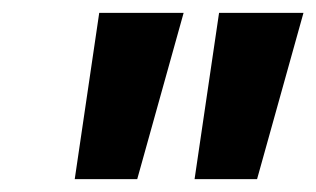

<svg xmlns="http://www.w3.org/2000/svg" viewBox="-20 -734 491 298"><path d="M282 -456 320 -714H451L379 -456ZM96 -456 134 -714H265L193 -456Z"/></svg>

Font: Noto Sans Condensed
Style: Bold Italic
Weight: 700
Width: 3
Italic angle: -12°
Designer: Monotype Design Team
Foundry: Monotype Imaging Inc.
Version: Version 2.013; ttfautohint (v1.8.4.7-5d5b)